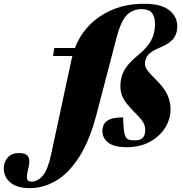

<svg xmlns="http://www.w3.org/2000/svg" viewBox="-226 -767 970 1020"><path d="M287.5 -162Q250.5 -20.5 194.8 66.5Q139 153.5 71.8 193Q4.5 232.5 -67.5 232.5Q-135.5 232.5 -170.8 202.8Q-206 173 -206 127.5Q-206 93.5 -184.8 69.8Q-163.5 46 -125.5 46Q-86.5 46 -75.8 66Q-65 86 -75.5 128Q-86 170 -82 184Q-78 198 -58 198Q-26.5 198 0.8 167Q28 136 46 51.5L154.5 -453.5Q156 -461.5 158.5 -469.5H55.5L62.5 -512H172Q199.5 -583.5 252.2 -636.2Q305 -689 377.8 -718Q450.5 -747 538.5 -747Q629.5 -747 672.8 -713Q716 -679 716 -626Q716 -589.5 696 -562.8Q676 -536 626.5 -515.5Q577 -495.5 560.5 -475Q544 -454.5 544 -429Q544 -419 548 -409Q552 -399 565 -383.5Q578 -368 605.5 -340.5Q647 -299.5 663.5 -262.8Q680 -226 680 -186Q680 -134 651 -88Q622 -42 569.8 -13.5Q517.5 15 447 15Q380.5 15 349.2 -9.2Q318 -33.5 318 -70Q318 -108 344 -125.8Q370 -143.5 428 -143.5Q429 -96 432.5 -72.8Q436 -49.5 442.5 -38.5Q449.5 -27.5 461 -24.5Q472.5 -21.5 492 -21.5Q518.5 -21.5 532 -34.5Q545.5 -47.5 545.5 -78Q545.5 -99.5 533.5 -119Q521.5 -138.5 482 -178Q442.5 -217.5 428 -246.2Q413.5 -275 413.5 -309.5Q413.5 -355 433.8 -392.8Q454 -430.5 506.5 -473Q559 -516 578.2 -554.5Q597.5 -593 597.5 -638Q597.5 -679 581 -698.8Q564.5 -718.5 527.5 -718.5Q477.5 -718.5 446.8 -686Q416 -653.5 393.5 -568Z"/></svg>

Font: Newsreader 72pt ExtraBold
Style: Italic
Weight: 800
Italic angle: -17°
Designer: Hugues Gentile
Foundry: Production Type
Version: Version 1.003; ttfautohint (v1.8.3)